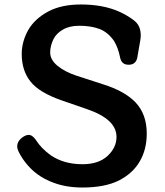

<svg xmlns="http://www.w3.org/2000/svg" viewBox="-20 -819 738 857"><path d="M348 18Q267 18 205 -9Q145 -34 105 -80Q80 -108 63 -142Q44 -181 83 -208Q102 -220 115 -216Q128 -212 141 -193Q164 -157 205 -127Q264 -86 348 -86Q420 -86 460 -123Q500 -160 500 -208Q500 -287 368 -332L255 -371Q155 -406 117 -454Q77 -503 77 -578Q77 -633 106 -685Q135 -735 194 -767Q253 -799 341 -799Q440 -799 512 -767Q551 -749 578 -728Q599 -712 605 -688Q611 -664 606 -638L593 -563Q587 -530 554 -530Q522 -530 516 -563Q507 -607 489 -636Q463 -674 426 -689Q387 -704 334 -704Q290 -704 261 -687Q231 -670 218 -643Q204 -613 204 -585Q204 -552 237 -525Q269 -499 319 -482L439 -443Q536 -413 585 -362Q635 -309 635 -223Q635 -152 604 -99Q573 -45 510 -13Q447 18 348 18Z"/></svg>

Font: s+UCsàWOS
Style: Regular
Weight: 400
Designer: FontworksQlS√∏0¬ü¬ôs√†OS¬àe[W\~√Ñ: ZERO[P0e√∂QI¬ä0¬ÉFSW0¬ò¬ëQ√°0R¬ûO0Little White Dog0YHv}N_0^_qMagmeta0v
Version: Version 1.000; 20230222